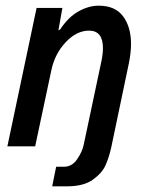

<svg xmlns="http://www.w3.org/2000/svg" viewBox="-20 -516 527 677"><path d="M109 -488H200L186 -409L192 -412Q221 -456 257 -476Q293 -496 328 -496Q386 -496 414 -458.5Q442 -421 442 -361Q442 -329 434 -291L372 5Q364 40 352 67Q340 94 307.5 117.5Q275 141 216 141H164L178 72H205Q234 72 252 45.5Q270 19 275 -5L335 -288Q343 -322 343 -346Q343 -408 294 -408Q250 -408 211.5 -367Q173 -326 161 -268L104 0H6Z"/></svg>

Font: Decalotype Medium Italic
Style: Regular
Weight: 500
Italic angle: -12°
Designer: Alfredo Marco Pradil
Foundry: Alfredo Marco Pradil
Version: Version 1.0